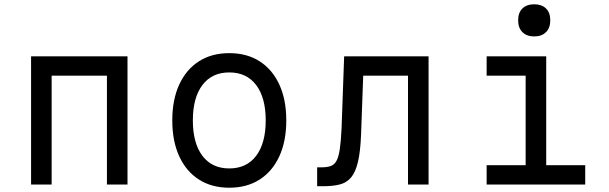

<svg xmlns="http://www.w3.org/2000/svg" viewBox="-20 -861 2840 896"><path d="M125 0V-598H575V0H479V-508H221V0Z M1050 15Q968 15 908.5 -23Q849 -61 816.5 -131.5Q784 -202 784 -299Q784 -396 816.5 -466.5Q849 -537 908.5 -575Q968 -613 1050 -613Q1132 -613 1191.5 -575Q1251 -537 1283.5 -466.5Q1316 -396 1316 -299Q1316 -202 1283.5 -131.5Q1251 -61 1191.5 -23Q1132 15 1050 15ZM1050 -75Q1131 -75 1175.5 -134Q1220 -193 1220 -299Q1220 -405 1175.5 -464Q1131 -523 1050 -523Q969 -523 924.5 -464Q880 -405 880 -299Q880 -193 924.5 -134Q969 -75 1050 -75Z M1460 8V-80H1478Q1504 -80 1521.5 -85.5Q1539 -91 1549.5 -109Q1560 -127 1565.5 -163.5Q1571 -200 1574 -262L1586 -598H1980V0H1884V-508H1675L1665 -234Q1662 -154 1650.5 -105.5Q1639 -57 1618 -32.5Q1597 -8 1565 0Q1533 8 1489 8Z M2251 -598H2529V-90H2711V0H2251V-90H2433V-508H2251ZM2473 -691Q2438 -691 2418 -711Q2398 -731 2398 -766Q2398 -802 2418 -821.5Q2438 -841 2473 -841Q2508 -841 2528 -821.5Q2548 -802 2548 -766Q2548 -731 2528 -711Q2508 -691 2473 -691Z"/></svg>

Font: Martian Mono Light
Style: Regular
Weight: 300
Monospace: yes
Designer: Roman Shamin
Foundry: Evil Martians
Version: Version 1.000; ttfautohint (v1.8.4.7-5d5b)